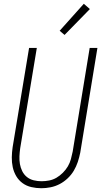

<svg xmlns="http://www.w3.org/2000/svg" viewBox="-20 -989 540 1017"><path d="M199 8Q172 8 146 2Q120 -4 99.5 -19Q79 -34 66 -56Q53 -78 47.5 -103.5Q42 -129 42.5 -156Q43 -183 47 -210L134 -735H175L87 -204Q84 -183 83 -161.5Q82 -140 85.5 -120Q89 -100 98 -82Q107 -64 122.5 -51.5Q138 -39 158.5 -34Q179 -29 200 -29Q220 -29 240.5 -33Q261 -37 279 -47.5Q297 -58 313 -74Q329 -90 339.5 -108Q350 -126 355.5 -146Q361 -166 365 -186L455 -735H496L405 -180Q400 -155 392 -131Q384 -107 371 -85Q358 -63 338.5 -44.5Q319 -26 296 -14Q273 -2 248 3Q223 8 199 8ZM322 -804 296 -826 424 -969 456 -941Z"/></svg>

Font: Iosevka SS18 Extralight
Style: Italic
Weight: 200
Italic angle: -9°
Monospace: yes
Designer: Belleve Invis
Foundry: Belleve Invis
Version: Version 25.1.1; ttfautohint (v1.8.4)